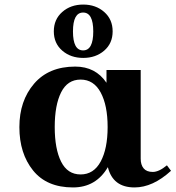

<svg xmlns="http://www.w3.org/2000/svg" viewBox="-20 -807 770 842"><path d="M597 -500V-111Q597 -84 610 -68.5Q623 -53 650 -53Q677 -53 712 -82L730 -58Q650 15 570 15Q475 15 453 -74Q401 15 300 15Q185 15 125 -59.5Q65 -134 65 -249.5Q65 -365 129.5 -440Q194 -515 310 -515Q399 -515 447 -444V-500ZM248 -402Q220 -346 220 -250Q220 -154 248 -98Q276 -42 333.5 -42Q391 -42 421.5 -98.5Q452 -155 452 -250Q452 -345 421.5 -401.5Q391 -458 333.5 -458Q276 -458 248 -402ZM345 -553Q290 -553 253 -585Q216 -617 216 -669.5Q216 -722 253 -754.5Q290 -787 345 -787Q400 -787 437 -754.5Q474 -722 474 -669.5Q474 -617 437 -585Q400 -553 345 -553ZM344.5 -752Q300 -752 300 -669Q300 -586 344.5 -586Q389 -586 389 -669Q389 -752 344.5 -752Z"/></svg>

Font: Croissant One
Style: Regular
Weight: 400
Designer: Eduardo Rodriguez Tunni
Foundry: Eduardo Rodriguez Tunni
Version: Version 1.001